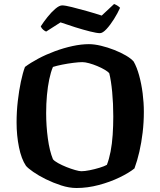

<svg xmlns="http://www.w3.org/2000/svg" viewBox="-20 -941 803 961"><path d="M363 0Q326 0 286 -13Q246 -26 209.5 -44Q173 -62 146.5 -80.5Q120 -99 110 -111Q87 -145 75 -204Q63 -263 63 -328Q63 -382 69 -434.5Q75 -487 84.5 -532Q94 -577 105 -606Q133 -627 171.5 -647.5Q210 -668 254.5 -684.5Q299 -701 343 -710.5Q387 -720 425 -720Q452 -720 485.5 -712Q519 -704 552 -691Q585 -678 610.5 -663Q636 -648 649 -633Q665 -605 676.5 -563Q688 -521 694 -474Q700 -427 700 -381Q700 -329 694 -278Q688 -227 677.5 -181.5Q667 -136 653 -98Q626 -76 578.5 -53Q531 -30 474.5 -15Q418 0 363 0ZM387 -84Q404 -84 429 -89Q454 -94 478.5 -101.5Q503 -109 515 -116Q526 -144 533.5 -182.5Q541 -221 544 -266.5Q547 -312 547 -358Q547 -423 541.5 -480.5Q536 -538 527 -574Q521 -582 504 -592Q487 -602 466.5 -610.5Q446 -619 426 -624.5Q406 -630 392 -630Q375 -630 347 -626.5Q319 -623 291.5 -617.5Q264 -612 245 -606Q234 -580 226.5 -544Q219 -508 215 -465Q211 -422 211 -375Q211 -311 219.5 -248Q228 -185 245 -144Q252 -135 271 -124.5Q290 -114 312.5 -105Q335 -96 356 -90Q377 -84 387 -84ZM480 -775Q465 -775 431 -783.5Q397 -792 357 -804.5Q317 -817 283 -829L211 -783Q205 -785 196.5 -792Q188 -799 184 -809Q198 -831 217.5 -855.5Q237 -880 257 -897Q277 -914 291 -914Q306 -914 340 -905.5Q374 -897 415 -885.5Q456 -874 489 -863L551 -921Q559 -918 566.5 -913.5Q574 -909 581 -902Q569 -875 550.5 -845.5Q532 -816 513 -795.5Q494 -775 480 -775Z"/></svg>

Font: Texturina 12pt
Style: Bold
Weight: 700
Designer: Guillermo Torres Carreño
Foundry: Omnibus-Type
Version: Version 1.002